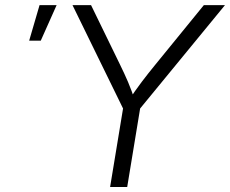

<svg xmlns="http://www.w3.org/2000/svg" viewBox="-20 -748 920 768"><path d="M420.4 0 472.2 -314 270 -727.5H344.2L460 -489.7Q477.5 -454.1 492.2 -419.9Q506.8 -385.7 520.5 -343.3H492.7Q521 -386.2 547.1 -420.7Q573.2 -455.1 601.6 -489.7L795.4 -727.5H879.9L540.5 -314L488.8 0ZM96.7 -585.4 138.2 -727.5H206.5L143.1 -585.4Z"/></svg>

Font: Inter 20pt Light
Style: Italic
Weight: 300
Italic angle: -9.3988°
Version: Version 4.001;git-66647c0bb